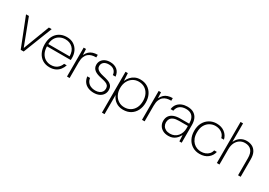

<svg xmlns="http://www.w3.org/2000/svg" viewBox="14 -1676 3991 2853"><g transform="rotate(30 2010.0 -250.0)"><path d="M205 0 10 -496H59L229 -49H232L402 -496H450L256 0Z M703 12Q633 12 581 -20.5Q529 -53 500.5 -112.5Q472 -172 472 -252Q472 -332 501.5 -389Q531 -446 584 -477Q637 -508 706 -508Q778 -508 827 -476Q876 -444 901 -392Q926 -340 926 -281Q926 -271 926 -261.5Q926 -252 925 -240H504V-279H883Q881 -372 831 -420Q781 -468 704 -468Q656 -468 613 -446.5Q570 -425 543.5 -380.5Q517 -336 517 -267V-249Q517 -173 543 -124Q569 -75 611.5 -51.5Q654 -28 703 -28Q765 -28 806.5 -58.5Q848 -89 868 -142H913Q899 -98 871.5 -63Q844 -28 802 -8Q760 12 703 12Z M999 0V-496H1039L1044 -399H1047Q1065 -437 1091 -461Q1117 -485 1153 -496.5Q1189 -508 1234 -508V-463H1222Q1191 -463 1159.5 -455Q1128 -447 1102 -426Q1076 -405 1060 -367Q1044 -329 1044 -269V0Z M1462 12Q1408 12 1364 -6.5Q1320 -25 1293 -61.5Q1266 -98 1259 -153H1307Q1311 -114 1332.5 -86Q1354 -58 1388 -43.5Q1422 -29 1463 -29Q1503 -29 1531.5 -42Q1560 -55 1575.5 -77.5Q1591 -100 1591 -129Q1591 -165 1575 -184.5Q1559 -204 1528 -214.5Q1497 -225 1450 -235Q1415 -242 1385.5 -252.5Q1356 -263 1334 -279Q1312 -295 1300 -317.5Q1288 -340 1288 -371Q1288 -412 1308 -442.5Q1328 -473 1364.5 -490.5Q1401 -508 1451 -508Q1522 -508 1569.5 -470.5Q1617 -433 1625 -359H1578Q1575 -408 1541.5 -437.5Q1508 -467 1450 -467Q1394 -467 1364.5 -441.5Q1335 -416 1335 -374Q1335 -351 1347.5 -333Q1360 -315 1387.5 -301Q1415 -287 1460 -277Q1508 -267 1548 -253Q1588 -239 1613 -212Q1638 -185 1638 -134Q1638 -92 1616.5 -59Q1595 -26 1555.5 -7Q1516 12 1462 12Z M1717 205V-496H1757L1764 -370H1767Q1782 -407 1810 -438.5Q1838 -470 1877.5 -489Q1917 -508 1968 -508Q2042 -508 2095.5 -474Q2149 -440 2178 -381.5Q2207 -323 2207 -248Q2207 -173 2177.5 -114Q2148 -55 2094 -21.5Q2040 12 1964 12Q1892 12 1839 -25Q1786 -62 1762 -124V205ZM1963 -29Q2021 -29 2065.5 -56Q2110 -83 2135 -132Q2160 -181 2160 -248Q2160 -315 2135 -364.5Q2110 -414 2065.5 -441Q2021 -468 1963 -468Q1907 -468 1862.5 -439.5Q1818 -411 1793 -361.5Q1768 -312 1768 -248Q1768 -184 1793 -134.5Q1818 -85 1862.5 -57Q1907 -29 1963 -29Z M2286 0V-496H2326L2331 -399H2334Q2352 -437 2378 -461Q2404 -485 2440 -496.5Q2476 -508 2521 -508V-463H2509Q2478 -463 2446.5 -455Q2415 -447 2389 -426Q2363 -405 2347 -367Q2331 -329 2331 -269V0Z M2743 12Q2685 12 2645.5 -10Q2606 -32 2586 -67.5Q2566 -103 2566 -144Q2566 -197 2591 -232Q2616 -267 2662 -284Q2708 -301 2769 -301H2922Q2922 -354 2906.5 -391Q2891 -428 2858.5 -448Q2826 -468 2774 -468Q2712 -468 2671.5 -439Q2631 -410 2621 -350H2574Q2581 -404 2610 -439Q2639 -474 2682 -491Q2725 -508 2774 -508Q2843 -508 2885.5 -481.5Q2928 -455 2947.5 -409.5Q2967 -364 2967 -305V0H2927L2922 -102H2919Q2911 -87 2897.5 -67.5Q2884 -48 2863 -30Q2842 -12 2812.5 0Q2783 12 2743 12ZM2747 -29Q2789 -29 2822 -45Q2855 -61 2877 -88Q2899 -115 2910.5 -148.5Q2922 -182 2922 -217V-262H2772Q2712 -262 2677 -246.5Q2642 -231 2627.5 -204.5Q2613 -178 2613 -145Q2613 -113 2628.5 -86.5Q2644 -60 2674 -44.5Q2704 -29 2747 -29Z M3277 12Q3209 12 3155 -20Q3101 -52 3070 -110.5Q3039 -169 3039 -248Q3039 -328 3070.5 -386Q3102 -444 3156.5 -476Q3211 -508 3277 -508Q3361 -508 3417 -465Q3473 -422 3488 -353H3442Q3430 -407 3385 -437.5Q3340 -468 3278 -468Q3230 -468 3185.5 -443.5Q3141 -419 3113.5 -370.5Q3086 -322 3086 -248Q3086 -190 3102.5 -149Q3119 -108 3146.5 -81Q3174 -54 3208.5 -41Q3243 -28 3278 -28Q3319 -28 3353 -41.5Q3387 -55 3410.5 -80.5Q3434 -106 3442 -143H3488Q3474 -76 3419 -32Q3364 12 3277 12Z M3570 0V-705H3613V-392H3616Q3642 -449 3689 -478.5Q3736 -508 3792 -508Q3846 -508 3888 -486.5Q3930 -465 3954.5 -419Q3979 -373 3979 -299V0H3934V-293Q3934 -382 3895.5 -425Q3857 -468 3786 -468Q3738 -468 3699.5 -444Q3661 -420 3638 -374Q3615 -328 3615 -261V0Z"/></g></svg>

Font: DM Sans 36pt ExtraLight
Style: Regular
Weight: 250
Designer: Colophon Foundry, Jonny Pinhorn
Foundry: Colophon Foundry
Version: Version 4.004;gftools[0.9.30]